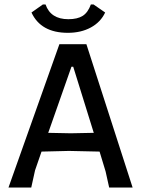

<svg xmlns="http://www.w3.org/2000/svg" viewBox="-20 -840 635 860"><path d="M399 -820 451 -784Q431 -741 387 -717Q343 -693 284 -693Q163 -693 121 -784L172 -820H184Q207 -754 286 -754Q327 -754 350.5 -769Q374 -784 387 -820ZM367 -642 574 0H469L453 -72L426 -161L289 -164L166 -161L137 -77L120 0H18L246 -642ZM300 -541 196 -245 297 -243 400 -245 308 -541Z"/></svg>

Font: Alegreya Sans Medium
Style: Regular
Weight: 500
Designer: Juan Pablo del Peral
Foundry: Huerta Tipografica
Version: Version 2.007